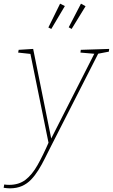

<svg xmlns="http://www.w3.org/2000/svg" viewBox="-70 -792 616 1048"><path d="M-50 233 -47 215Q-40 216 -33.5 216.5Q-27 217 -20 217Q33 217 69 189.5Q105 162 135 109Q165 56 198 -20L196 -7L95 -503L103 -497L29 -505L32 -520L111 -525L211 -29H206L447 -503L451 -498L369 -505L371 -520L526 -525L524 -510L456 -497L468 -503L209 5Q191 40 174.5 73.5Q158 107 139.5 136.5Q121 166 99.5 188.5Q78 211 49.5 223.5Q21 236 -16 236Q-30 236 -50 233ZM321 -634 305 -643 372 -772 397 -758ZM210 -634 194 -642 258 -772 284 -759Z"/></svg>

Font: Bitter Thin
Style: Italic
Weight: 100
Italic angle: -9°
Designer: Sol Matas, and Bitter project Authors
Foundry: Sol Matas
Version: Version 2.002